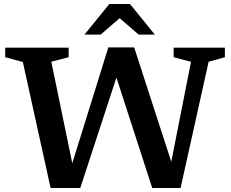

<svg xmlns="http://www.w3.org/2000/svg" viewBox="-20 -936 1151 958"><path d="M572.5 -584.5 380.5 2H232.5L94 -626.5L6 -650.5V-698H322.5V-650.5L236 -628L351 -71L324.5 -69.5L520.5 -699.5H649.5L858 -56.5L819 -50L933 -627.5L846.5 -650.5V-698H1102V-650.5L1021 -628L881 2H739.5L550.5 -581ZM563.5 -857H590.5L482.5 -763.5H401.5L525.5 -916H628.5L752.5 -763.5H671.5Z"/></svg>

Font: Newsreader 9pt Medium
Style: Regular
Weight: 500
Designer: Hugues Gentile
Foundry: Production Type
Version: Version 1.003